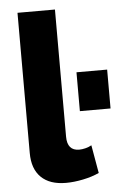

<svg xmlns="http://www.w3.org/2000/svg" viewBox="-53 -769 535 817"><g transform="rotate(-5 214.5 -360.5)"><path d="M53 -730H213V-187Q213 -127 264 -127Q276 -127 290.5 -130.5Q305 -134 317 -141L338 -21Q308 -7 269 1Q230 9 196 9Q127 9 90 -27Q53 -63 53 -131ZM281 -290V-456H412V-290Z"/></g></svg>

Font: Boldmen
Style: Bold
Weight: 700
Designer: Matt McInerney, Pablo Impallari, Rodrigo Fuenzalida
Foundry: LIVING CONCEPT
Version: Version 1.000